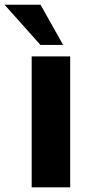

<svg xmlns="http://www.w3.org/2000/svg" viewBox="-67 -806 392 826"><path d="M234.9 0H69.3V-563.5H234.9ZM204.6 -612.8H106.9L-47.4 -785.6H107.4Z"/></svg>

Font: Aclonica
Style: Regular
Weight: 400
Version: Version 1.001